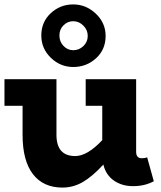

<svg xmlns="http://www.w3.org/2000/svg" viewBox="-20 -826 719 860"><path d="M308.1 -525.9Q250.5 -525.9 207.8 -567.1Q165 -608.4 165 -667Q165 -727.5 207.3 -766.8Q249.5 -806.2 308.1 -806.2Q365.7 -806.2 409.4 -764.6Q453.1 -723.1 453.1 -665Q453.1 -604 410.2 -564.9Q367.2 -525.9 308.1 -525.9ZM308.1 -601.1Q334 -601.1 353.5 -619.6Q373 -638.2 373 -665Q373 -691.9 353.3 -711.4Q333.5 -731 308.1 -731Q282.7 -731 264.4 -712.6Q246.1 -694.3 246.1 -667Q246.1 -639.6 264.4 -620.4Q282.7 -601.1 308.1 -601.1ZM639.2 -121.1 668.9 -14.2Q628.4 7.8 576.2 7.8Q525.9 7.8 490 -17.3Q454.1 -42.5 442.9 -88.9Q394 -35.6 351.1 -10.7Q308.1 14.2 259.8 14.2Q173.8 14.2 127.4 -46.1Q81.1 -106.4 81.1 -222.2V-352.1H0V-471.2H232.9V-222.2Q232.9 -127 316.9 -127Q371.1 -127 438 -198.2V-352.1H363.8V-471.2H589.8V-146Q589.8 -117.2 615.2 -117.2Q629.4 -117.2 639.2 -121.1Z"/></svg>

Font: BioRhyme ExtraBold
Style: Regular
Weight: 800
Designer: Aoife Mooney
Foundry: Aoife Mooney Type
Version: Version 1.500;PS 001.500;hotconv 1.0.88;makeotf.lib2.5.64775